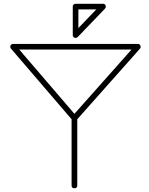

<svg xmlns="http://www.w3.org/2000/svg" viewBox="-20 -984 789 1019"><path d="M36.1 -742.7C35.2 -740.2 34.7 -738.3 34.2 -735.8C34.7 -732.4 35.6 -729.5 38.1 -726.1L359.9 -351.1V0C359.9 10.3 364.7 15.1 375 15.1C385.3 15.1 390.1 10.3 390.1 0V-351.1L723.1 -726.1C725.6 -729 726.6 -731.9 726.6 -735.4C726.6 -737.8 726.1 -739.7 725.1 -742.2C722.2 -748 717.8 -751 711.9 -751H49.8C43.5 -751 38.6 -748 36.1 -742.7ZM678.2 -721.2 375 -379.9 82 -721.2ZM366.2 -797.9C366.2 -791.5 369.1 -786.6 375 -784.2C377.4 -783.2 379.4 -782.7 381.3 -782.7C385.3 -782.7 388.7 -784.2 392.1 -787.1L537.1 -938C540 -941.4 541.5 -945.3 541.5 -949.2C541.5 -951.2 541 -953.1 540.5 -955.1C538.1 -960.9 533.2 -963.9 526.9 -963.9H380.9C371.6 -963.9 366.2 -957 366.2 -949.2ZM396 -934.1H491.2L396 -835Z"/></svg>

Font: Nemoy
Style: Light
Weight: 300
Designer: BSozoo
Foundry: BSozoo
Version: Version 001.000